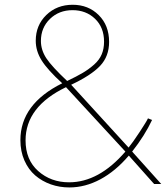

<svg xmlns="http://www.w3.org/2000/svg" viewBox="-20 -784 707 818"><path d="M66.9 -187Q66.9 -340.8 245.1 -429.2Q182.1 -486.8 157.2 -526.9Q132.3 -566.9 132.3 -610.4Q132.3 -676.3 177.2 -720Q222.2 -763.7 289.6 -763.7Q356.4 -763.7 400.6 -719.7Q444.8 -675.8 444.8 -605.5Q444.8 -543.9 406.5 -503.4Q368.2 -462.9 283.2 -422.9L527.8 -155.3Q544.4 -175.3 575 -221.7Q605.5 -268.1 610.4 -279.8L627.9 -272.9Q596.7 -206.5 543 -138.2L667 0H636.7L528.8 -121.1Q472.2 -54.7 407.5 -20Q342.8 14.6 275.4 14.6Q233.9 14.6 196.5 1.5Q159.2 -11.7 130.1 -36.6Q101.1 -61.5 84 -100.3Q66.9 -139.2 66.9 -187ZM88.9 -186Q88.9 -103 142.8 -55.2Q196.8 -7.3 274.4 -7.3Q401.4 -7.3 514.2 -138.2L261.2 -412.6Q88.9 -329.6 88.9 -186ZM154.3 -609.4Q154.3 -571.3 177.2 -536.1Q200.2 -501 266.1 -439Q307.1 -458.5 333 -473.9Q358.9 -489.3 381.1 -509Q403.3 -528.8 413.3 -552.5Q423.3 -576.2 423.3 -606.4Q423.3 -667 385 -703.9Q346.7 -740.7 289.1 -740.7Q231.4 -740.7 192.9 -703.4Q154.3 -666 154.3 -609.4Z"/></svg>

Font: Spartan MB Thin
Style: Regular
Weight: 100
Designer: Matt Bailey, Mirko Velimirovic
Foundry: Matt Bailey
Version: Version 1.005